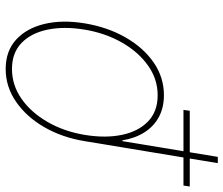

<svg xmlns="http://www.w3.org/2000/svg" viewBox="-141 -518 798 686"><g transform="rotate(-90 258.0 -175.0)"><path d="M18.1 204.1 96.7 -271.5Q109.9 -352.1 146.7 -415.8Q183.6 -479.5 237.3 -516.6Q291 -553.7 354.5 -553.7Q418.5 -553.7 459.2 -516.6Q500 -479.5 515.4 -415.5Q530.8 -351.6 517.6 -271.5Q504.4 -190.9 468 -126.7Q431.6 -62.5 378.4 -25.4Q325.2 11.7 260.7 11.7Q216.8 11.7 183.1 -6.3Q149.4 -24.4 128.2 -57.9Q106.9 -91.3 99.6 -136.7H96.7L40.5 204.1ZM260.7 -10.7Q318.4 -10.7 366.9 -45.2Q415.5 -79.6 449.2 -138.7Q482.9 -197.8 495.1 -271.5Q507.3 -345.2 495.1 -404.1Q482.9 -462.9 447.5 -497.1Q412.1 -531.2 354.5 -531.2Q296.9 -531.2 248 -497.1Q199.2 -462.9 165.3 -404.1Q131.3 -345.2 119.1 -271.5Q106.9 -197.8 119.1 -138.7Q131.3 -79.6 167 -45.2Q202.6 -10.7 260.7 -10.7ZM-65.4 104 -62 81.5H208.5L205.1 104Z"/></g></svg>

Font: Inter Thin
Style: Italic
Weight: 250
Italic angle: -9.3988°
Designer: Rasmus Andersson
Foundry: rsms
Version: Version 4.001;git-66647c0bb